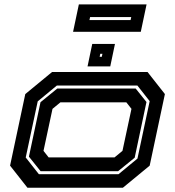

<svg xmlns="http://www.w3.org/2000/svg" viewBox="-20 -876 816 896"><path d="M108 0 27 -103 98 -437 223 -540H668.5L749.5 -437L678.5 -103L553.5 0ZM161.5 -63H533L621.5 -136L678.5 -404L621 -477H245.5L156 -403L100 -141ZM169.5 -77 115 -145 169 -399 247.5 -463H613L663.5 -400L608.5 -140L531 -77ZM207 -141.5H514.5L551.5 -172L593.5 -368L569.5 -398.5H262L225 -368L183 -172ZM388.5 -566 410.5 -671H516.5L494.5 -566ZM445 -611H455L458 -625H448ZM321 -727.5 348 -855.5H664L637 -727.5ZM397.5 -782.5H589.5L592.5 -796.5H400.5Z"/></svg>

Font: Tourney Expanded Regular
Style: Bold Italic
Weight: 700
Width: 7
Italic angle: -12°
Designer: Tyler Finck
Foundry: Etcetera Type Co
Version: Version 1.010; ttfautohint (v1.8.3)